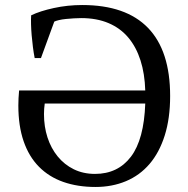

<svg xmlns="http://www.w3.org/2000/svg" viewBox="-20 -732 750 764"><path d="M360 12Q289 12 232 -8Q175 -28 135 -68.5Q95 -109 74 -170Q53 -231 53 -312Q53 -340 56 -372H558Q556 -439 539 -492Q522 -545 490.5 -582.5Q459 -620 412 -640Q365 -660 303 -660Q290 -660 274 -659Q258 -658 242.5 -656.5Q227 -655 214.5 -652Q202 -649 196 -646L143 -501H118Q114 -521 111 -544.5Q108 -568 106 -591.5Q104 -615 103.5 -635.5Q103 -656 104 -671Q139 -688 194 -700Q249 -712 307 -712Q481 -712 569 -621Q657 -530 657 -350Q657 -261 635.5 -193Q614 -125 575 -79.5Q536 -34 481 -11Q426 12 360 12ZM358 -40Q449 -40 501 -108.5Q553 -177 558 -320H158Q155 -299 155 -278Q155 -228 169 -185Q183 -142 209.5 -109.5Q236 -77 273.5 -58.5Q311 -40 358 -40Z"/></svg>

Font: PT Serif
Style: Regular
Weight: 400
Designer: A.Korolkova, O.Umpeleva, V.Yefimov
Foundry: ParaType Ltd
Version: Version 1.000W OFL; ttfautohint (v1.6)